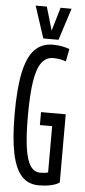

<svg xmlns="http://www.w3.org/2000/svg" viewBox="-61 -934 432 978"><g transform="rotate(5 155.0 -445.5)"><path d="M22.1 -341Q22.1 -471.5 39.1 -552.6Q56 -633.7 92 -671.8Q128.1 -710 186.1 -710Q196.5 -710 207.8 -709Q219.2 -708.1 230.5 -706.1Q241.8 -704.2 252.3 -701.3Q262.7 -698.4 270.9 -695.1L258.5 -630.9Q243.6 -636.9 226.3 -639.6Q209 -642.3 193.6 -642.3Q156.9 -642.3 134 -611.6Q111.1 -580.9 100.6 -513.8Q90.2 -446.6 90.2 -336.6Q90.2 -236.3 99.2 -174.1Q108.3 -112 127.7 -83.4Q147.1 -54.8 178.1 -54.8Q191.6 -54.8 201.4 -56.1Q211.2 -57.4 217.9 -60V-296.4H155.2V-362.6H281.6V-13.5Q262.8 -1.4 235.4 4.3Q208 10 175.9 10Q121.4 10 87.7 -27.1Q54.1 -64.2 38.1 -141.8Q22.1 -219.4 22.1 -341ZM264.2 -900.7 211.8 -737.4H134.1L80.7 -900.7H137.8L172.8 -781.1L208.2 -900.7Z"/></g></svg>

Font: Georama ExtraCondensed Thin
Style: Regular
Weight: 100
Width: 2
Designer: Jean-Baptiste Levee
Foundry: Production Type
Version: Version 1.001